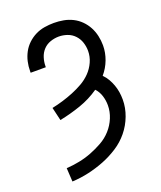

<svg xmlns="http://www.w3.org/2000/svg" viewBox="-139 -831 778 928"><g transform="rotate(-20 250.0 -367.5)"><path d="M72 8 68 -62Q101 -64 134 -70.5Q167 -77 198 -89Q229 -101 258.5 -117.5Q288 -134 310.5 -159Q333 -184 346 -215.5Q359 -247 359 -280Q359 -305 351.5 -329Q344 -353 327 -371Q281 -339 227.5 -320.5Q174 -302 119 -291L103 -359Q132 -365 160 -373.5Q188 -382 215 -393Q242 -404 267.5 -418.5Q293 -433 313.5 -454Q334 -475 346.5 -502.5Q359 -530 359 -560Q359 -582 352 -603.5Q345 -625 329.5 -641.5Q314 -658 292.5 -665.5Q271 -673 249 -673Q227 -673 205.5 -665.5Q184 -658 169 -642Q154 -626 147 -604Q140 -582 140 -560V-555H62V-563Q62 -588 67.5 -612Q73 -636 84.5 -657.5Q96 -679 114 -696Q132 -713 154 -724Q176 -735 200.5 -739Q225 -743 249 -743Q274 -743 298.5 -738.5Q323 -734 345 -723Q367 -712 384.5 -694.5Q402 -677 413.5 -655.5Q425 -634 430.5 -609.5Q436 -585 436 -560Q436 -523 422.5 -487Q409 -451 384 -422Q398 -408 407.5 -391.5Q417 -375 423.5 -357Q430 -339 433 -320Q436 -301 436 -281Q436 -239 420.5 -198Q405 -157 378 -124Q351 -91 314.5 -67.5Q278 -44 238.5 -28.5Q199 -13 157 -3.5Q115 6 72 8Z"/></g></svg>

Font: Moesevka
Style: Regular
Weight: 400
Monospace: yes
Designer: Belleve Invis
Foundry: Belleve Invis
Version: Version 32.5.0; ttfautohint (v1.8.4)